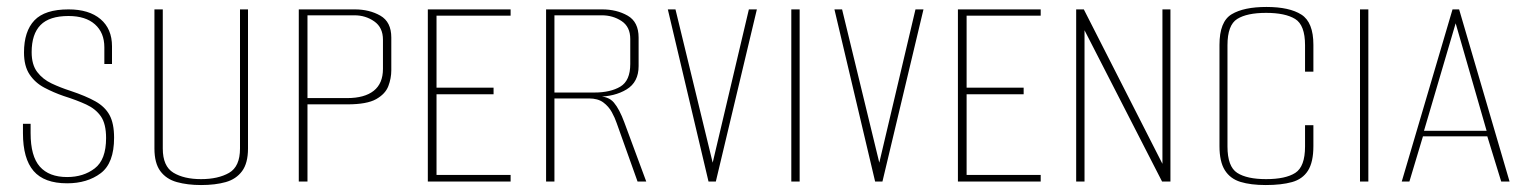

<svg xmlns="http://www.w3.org/2000/svg" viewBox="-20 -522 4380 552"><path d="M173 5Q107 5 76.5 -30.5Q46 -66 46 -139V-166H68V-139Q68 -73 94.5 -43Q121 -13 173 -13Q220 -13 252.5 -38Q285 -63 285 -125Q285 -166 270 -187.5Q255 -209 228 -221.5Q201 -234 163 -246Q134 -256 107.5 -270Q81 -284 65 -308Q49 -332 49 -371Q49 -432 79 -463.5Q109 -495 177 -495Q236 -495 269 -467Q302 -439 302 -389V-338H280V-386Q280 -428 253 -452Q226 -476 177 -476Q122 -476 96.5 -450Q71 -424 71 -372Q71 -336 87 -315Q103 -294 128.5 -282Q154 -270 182 -261Q227 -246 254.5 -230.5Q282 -215 295 -191Q308 -167 308 -126Q308 -53 269.5 -24Q231 5 173 5Z M558 10Q519 10 488.5 1.5Q458 -7 441 -30Q424 -53 424 -95V-495H448V-95Q448 -44 478.5 -25.5Q509 -7 558 -7Q607 -7 638.5 -25Q670 -43 670 -95V-495H693V-95Q693 -53 676 -30Q659 -7 629 1.5Q599 10 558 10Z M839 0V-495H1000Q1042 -495 1073.5 -477Q1105 -459 1105 -414V-320Q1105 -297 1096.5 -274.5Q1088 -252 1061.5 -237Q1035 -222 979 -222H864V0ZM864 -240H978Q1028 -240 1054.5 -261Q1081 -282 1081 -324V-408Q1081 -443 1056 -460.5Q1031 -478 999 -478H864Z M1210 0V-495H1448V-477H1235V-270H1399V-251H1235V-19H1448V0Z M1550 0V-495H1711Q1753 -495 1784.5 -477Q1816 -459 1816 -414V-332Q1816 -286 1781.5 -265Q1747 -244 1697 -244V-245Q1729 -246 1745 -227Q1761 -208 1775 -170L1838 0H1813L1753 -168Q1748 -183 1739 -199.5Q1730 -216 1714.5 -227.5Q1699 -239 1673 -239H1574V0ZM1574 -256H1689Q1735 -256 1763.5 -273Q1792 -290 1792 -338V-410Q1792 -445 1767 -461.5Q1742 -478 1710 -478H1574Z M2017 0 1900 -495H1922L2031 -46H2027L2133 -495H2156L2038 0Z M2255 0V-495H2279V0Z M2496 0 2379 -495H2401L2510 -46H2506L2612 -495H2635L2517 0Z M2734 0V-495H2972V-477H2759V-270H2923V-251H2759V-19H2972V0Z M3074 0V-495H3096L3322 -51V-495H3345V0H3321L3098 -435V0Z M3619 10Q3576 10 3546.5 1Q3517 -8 3501.5 -32.5Q3486 -57 3486 -102V-393Q3486 -460 3521 -481Q3556 -502 3621 -502Q3687 -502 3721.5 -480Q3756 -458 3756 -393V-316H3732V-392Q3732 -450 3703.5 -467.5Q3675 -485 3620 -485Q3565 -485 3537 -467.5Q3509 -450 3509 -392V-101Q3509 -43 3537 -25Q3565 -7 3620 -7Q3676 -7 3704 -25Q3732 -43 3732 -101V-162H3756V-102Q3756 -56 3740.5 -31.5Q3725 -7 3694.5 1.5Q3664 10 3619 10Z M3890 0V-495H3914V0Z M4010 0 4156 -495H4175L4320 0H4296L4256 -130H4071L4032 0ZM4074 -146H4254L4165 -455Z"/></svg>

Font: Alumni Sans SC Thin
Style: Regular
Weight: 100
Designer: Robert E. Leuschke
Foundry: Robert E. Leuschke
Version: Version 1.018